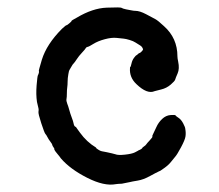

<svg xmlns="http://www.w3.org/2000/svg" viewBox="-20 -463 587 514"><path d="M186 -416Q228 -441 265.5 -442.5Q303 -444 305.5 -442Q308 -440 317.5 -438Q327 -436 328 -436Q329 -436 333.5 -435Q338 -434 342 -434Q354 -434 371 -425Q388 -416 395.5 -412Q403 -408 419 -393Q455 -361 455 -312Q455 -307 457 -298Q461 -279 455.5 -266.5Q450 -254 449 -250Q448 -246 437 -236.5Q426 -227 411.5 -223.5Q397 -220 394 -219Q374 -210 345 -238Q326 -256 328 -281Q328 -284 329 -284Q330 -284 332 -293Q334 -302 339 -308.5Q344 -315 345 -315Q346 -315 349 -318Q352 -321 353.5 -321Q355 -321 359 -325Q363 -329 363 -331Q361 -338 355 -341.5Q349 -345 343 -349Q337 -353 327 -356Q317 -359 311.5 -359.5Q306 -360 292.5 -361.5Q279 -363 260.5 -358Q242 -353 230 -345.5Q218 -338 214.5 -337.5Q211 -337 209.5 -334Q208 -331 199.5 -322Q191 -313 185.5 -304.5Q180 -296 177 -293Q174 -290 172 -286Q170 -282 167 -277.5Q164 -273 163 -264.5Q162 -256 161.5 -254Q161 -252 161 -244Q161 -236 160 -229Q159 -222 159 -212.5Q159 -203 158 -198Q157 -193 160 -185.5Q163 -178 165.5 -168.5Q168 -159 172 -148.5Q176 -138 176.5 -134.5Q177 -131 178 -128.5Q179 -126 180.5 -124.5Q182 -123 182.5 -123.5Q183 -124 184 -122Q185 -120 187.5 -117Q190 -114 194 -108Q212 -83 237 -68L238 -66Q247 -59 253 -58Q259 -57 266 -55.5Q273 -54 279.5 -52.5Q286 -51 289 -50Q296 -47 314.5 -49Q333 -51 341 -55Q349 -59 349.5 -59.5Q350 -60 350 -60Q350 -60 352 -61Q354 -62 354.5 -62Q355 -62 358 -64Q361 -66 361 -67Q361 -68 365.5 -71Q370 -74 371.5 -76.5Q373 -79 381 -87.5Q389 -96 388 -97.5Q387 -99 390 -104.5Q393 -110 398.5 -122.5Q404 -135 414 -144.5Q424 -154 436.5 -155Q449 -156 450 -154Q451 -152 458 -147.5Q465 -143 470.5 -132.5Q476 -122 476 -118Q478 -107 476.5 -97.5Q475 -88 464.5 -68.5Q454 -49 449.5 -44Q445 -39 438.5 -30.5Q432 -22 421 -14Q410 -6 409.5 -6Q409 -6 405 -4Q401 -2 395 1Q389 4 382 8Q364 18 348.5 20.5Q333 23 327.5 24.5Q322 26 317.5 26.5Q313 27 310 28Q307 29 302 29Q297 29 290 30Q259 36 213.5 13Q168 -10 143 -39Q139 -45 134.5 -50Q130 -55 128.5 -57.5Q127 -60 126 -61.5Q125 -63 125.5 -64Q126 -65 123 -69Q120 -73 120 -75Q120 -77 115 -83.5Q110 -90 107 -96Q104 -102 101.5 -104.5Q99 -107 90.5 -133Q82 -159 83 -164Q84 -169 83 -173L79 -190Q76 -210 78 -234.5Q80 -259 81.5 -261.5Q83 -264 84 -268Q85 -272 84 -272.5Q83 -273 92 -303Q105 -345 146 -386Q157 -396 158 -395.5Q159 -395 165.5 -400.5Q172 -406 171.5 -407Q171 -408 186 -416Z"/></svg>

Font: Jackwrite
Style: Regular
Weight: 400
Version: Version 1.0d1e1